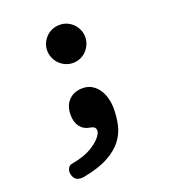

<svg xmlns="http://www.w3.org/2000/svg" viewBox="-141 -649 883 992"><g transform="rotate(-20 300.0 -152.5)"><path d="M153 237Q133 241 116.5 235.5Q100 230 93 211Q85 192 91.5 173.5Q98 155 117 152Q188 140 234 110.5Q280 81 295 48Q300 34 294.5 23Q289 12 268 9Q234 4 214.5 -21Q195 -46 195 -87Q195 -138 224 -167Q253 -196 299 -196Q330 -196 352 -182Q374 -168 388 -146.5Q402 -125 409 -97.5Q416 -70 416 -42Q416 4 406.5 47Q397 90 369 127Q341 164 289 192.5Q237 221 153 237ZM195 -440Q195 -462 203.5 -481Q212 -500 226 -514Q240 -528 259 -536Q278 -544 300 -544Q322 -544 340.5 -536Q359 -528 373 -514Q387 -500 395.5 -481Q404 -462 404 -439Q404 -418 395.5 -399Q387 -380 373.5 -366Q360 -352 341 -343.5Q322 -335 300 -335Q278 -335 259 -343.5Q240 -352 226 -366Q212 -380 203.5 -399.5Q195 -419 195 -440Z"/></g></svg>

Font: Maple Mono NL
Style: Bold
Weight: 700
Monospace: yes
Designer: subframe7536
Version: Version 7.000